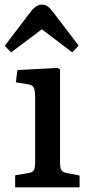

<svg xmlns="http://www.w3.org/2000/svg" viewBox="-27 -805 385 825"><path d="M21 -580.1 -6.8 -607.9 108.9 -759.8Q130.4 -785.2 152.8 -785.2Q166.5 -785.2 176.8 -778.3Q187 -771.5 201.2 -752.9L311 -608.9L283.2 -580.1L152.8 -679.2ZM38.1 0V-51.8L94.2 -61Q114.3 -64.5 119.1 -74.5Q124 -84.5 124 -109.9V-381.8Q124 -417.5 117.9 -429.2Q111.8 -440.9 87.9 -443.8L41 -451.2L47.9 -503.9L219.2 -513.2L231 -507.8V-106.9Q231 -83.5 236.6 -74Q242.2 -64.5 262.2 -61L314.9 -50.8V0Z"/></svg>

Font: Literata Book Medium
Style: Regular
Weight: 500
Designer: Latin by Veronika Burian and Jose Scaglione. Greek by Irene Vlachou. Cyrillic by Vera Evstafieva
Foundry: TypeTogether
Version: Version 2.003;PS 002.003;hotconv 1.0.88;makeotf.lib2.5.64775